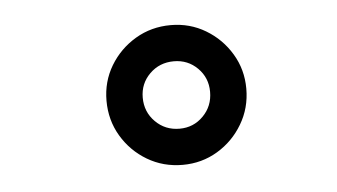

<svg xmlns="http://www.w3.org/2000/svg" viewBox="-31 -803 562 320"><g transform="rotate(-5 250.0 -643.0)"><path d="M263.6 -526.6Q231.1 -526.6 204.5 -542.4Q177.9 -558.2 162 -584.9Q146.2 -611.5 146.2 -644Q146.2 -676 162 -702.4Q177.9 -728.8 204.5 -744.6Q231.1 -760.4 263.6 -760.4Q295.6 -760.4 322 -744.6Q348.4 -728.8 364.2 -702.4Q380.1 -676 380.1 -644Q380.1 -611.5 364.2 -584.9Q348.4 -558.2 322 -542.4Q295.6 -526.6 263.6 -526.6ZM263.6 -587.1Q287.1 -587.1 303.3 -603.6Q319.5 -620 319.5 -644Q319.5 -667.5 303.3 -683.7Q287.1 -699.9 263.6 -699.9Q239.6 -699.9 223.2 -683.7Q206.8 -667.5 206.8 -644Q206.8 -620 223.2 -603.6Q239.6 -587.1 263.6 -587.1Z"/></g></svg>

Font: Trispace Thin
Style: Regular
Weight: 100
Designer: Tyler Finck
Foundry: Etcetera Type Company
Version: Version 1.210